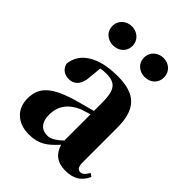

<svg xmlns="http://www.w3.org/2000/svg" viewBox="-235 -934 1069 1069"><g transform="rotate(45 300.0 -399.0)"><path d="M167 -665C208 -665 246 -692 246 -740C246 -786 208 -815 167 -815C126 -815 88 -786 88 -740C88 -692 126 -665 167 -665ZM416 -665C458 -665 494 -692 494 -740C494 -786 458 -815 416 -815C375 -815 337 -786 337 -740C337 -692 375 -665 416 -665ZM471 16C536 16 574 -7 600 -62L582 -75C563 -45 552 -37 537 -37C518 -37 508 -50 508 -88V-357C508 -502 449 -563 307 -563C152 -563 65 -503 56 -410C65 -376 90 -358 126 -358C164 -358 198 -384 201 -453L208 -524C223 -527 236 -528 250 -528C326 -528 350 -497 350 -393V-332L253 -306C90 -261 39 -210 39 -119C39 -35 99 17 185 17C265 17 303 -14 354 -70C369 -17 406 16 471 16ZM350 -99C309 -60 284 -51 263 -51C218 -51 188 -80 188 -140C188 -213 227 -259 292 -287C306 -292 327 -298 350 -305Z"/></g></svg>

Font: Source Han Serif KR Heavy
Style: Regular
Weight: 900
Designer: Ryoko NISHIZUKA 西塚涼子 (kana & ideographs); Frank Grießhammer (Latin, Greek & Cyrillic); Wenlong ZHANG 张文龙 (bopomofo); San
Foundry: Adobe
Version: Version 2.001;hotconv 1.1.0;makeotfexe 2.6.0